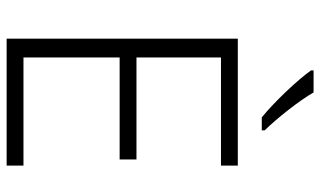

<svg xmlns="http://www.w3.org/2000/svg" viewBox="-218 -770 988 593"><g transform="rotate(90 276.5 -474.0)"><path d="M266 -948H198V-940C227 -899 294 -828 343 -788H383V-797C345 -836 291 -904 266 -948ZM492 0V-52H158V-349H473V-401H158V-662H492V-714H100V0Z"/></g></svg>

Font: Noto Sans Kannada Light
Style: Regular
Weight: 300
Designer: Jelle Bosma - Monotype Design Team
Foundry: Monotype Imaging Inc.
Version: Version 2.005